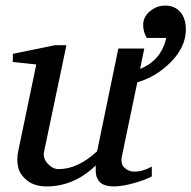

<svg xmlns="http://www.w3.org/2000/svg" viewBox="-20 -656 686 688"><path d="M646 -550Q646 -489 593.5 -435Q541 -381 472 -361L417 -97Q411 -69 426 -55Q441 -41 461 -41Q492 -41 524 -59V-24Q503 -12 460.5 0Q418 12 388 12Q374 12 363.5 9.5Q353 7 346 3Q339 -1 334.5 -7.5Q330 -14 327.5 -19.5Q325 -25 324 -32.5Q323 -40 323 -44Q323 -48 323 -55Q323 -62 323 -63Q245 12 147 12Q104 12 77.5 -9Q51 -30 45 -57Q39 -84 45 -113L110 -425L26 -434V-463L177 -494H218L138 -113Q133 -89 151 -69.5Q169 -50 190 -50Q259 -50 328 -114L404 -482H497L482 -409Q557 -439 576 -520H506Q493 -542 493 -566Q493 -596 517.5 -616Q542 -636 572 -636Q606 -636 626 -613Q646 -590 646 -550ZM473 -400Q568 -451 583 -520H518Q516 -523 514 -528Q512 -533 509 -547.5Q506 -562 508 -574Q513 -599 535.5 -615Q558 -631 583 -631Q617 -631 632.5 -601.5Q648 -572 638 -524Q629 -478 579 -433.5Q529 -389 466 -363Z"/></svg>

Font: Veleka
Style: Italic
Weight: 400
Italic angle: -12°
Designer: Stefan Peev, Context Ltd, 2016; SIL International, 1997-2014.
Foundry: Stefan Peev, Context Ltd, 2016
Version: Version 1.000